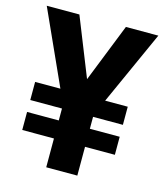

<svg xmlns="http://www.w3.org/2000/svg" viewBox="-107 -793 751 874"><g transform="rotate(15 268.0 -355.5)"><path d="M268.6 -435.5 377.9 -710.9H530.8L373.5 -362.3H480V-276.9H339.4V-220.7H480V-135.7H339.4V0H192.9V-135.7H43.5V-220.7H192.9V-276.9H43.5V-362.3H162.6L4.9 -710.9H158.7Z"/></g></svg>

Font: Shabnam FD
Style: Bold-FD
Weight: 700
Foundry: DejaVu fonts team - Redesigned by Saber Rastikerdar - Based on Vazir font
Version: Version 5.0.1